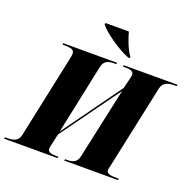

<svg xmlns="http://www.w3.org/2000/svg" viewBox="-182 -1089 1252 1247"><g transform="rotate(20 444.5 -465.5)"><path d="M552 -771H563L565 -779C537 -814 509 -891 499 -931H338L335 -921C371 -873 483 -797 552 -771ZM-25 0H345L347 -10H334C301 -10 273 -14 273 -40C273 -44 274 -53 280 -78L295 -145L590 -553L484 -63C474 -17 443 -10 406 -10H393L391 0H763L764 -10H751C709 -10 679 -14 679 -40C679 -44 681 -53 685 -70L809 -651C819 -697 859 -704 900 -704H913L914 -714H542L541 -704H555C588 -704 615 -700 615 -674C615 -670 612 -651 608 -636L593 -575L299 -167L401 -651C411 -697 443 -704 482 -704H495L496 -714H124L123 -704H136C189 -704 205 -695 205 -669C205 -660 203 -649 200 -636L78 -61C69 -17 30 -10 -10 -10H-23Z"/></g></svg>

Font: Noto Serif Display Black
Style: Italic
Weight: 900
Italic angle: -12°
Designer: Monotype Design Team
Foundry: Monotype Imaging Inc.
Version: Version 2.009